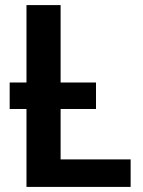

<svg xmlns="http://www.w3.org/2000/svg" viewBox="-20 -734 563 754"><path d="M18 -306V-410H357V-306ZM84 0V-714H218V-108H493V0Z"/></svg>

Font: Noto Sans Display SemiBold
Style: Regular
Weight: 600
Designer: Monotype Design Team
Foundry: Monotype Imaging Inc.
Version: Version 2.003